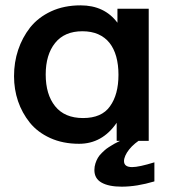

<svg xmlns="http://www.w3.org/2000/svg" viewBox="-20 -534 670 728"><path d="M441.4 173.8Q392.6 173.8 365.2 158.4Q337.9 143.1 337.9 110.8Q337.9 97.7 341.8 85.7Q345.7 73.7 351.1 64.5Q356.4 55.2 366.2 45.7Q376 36.1 383.3 30.3Q387.2 27.3 392.6 23.9Q397.9 20.5 403.6 17.1Q409.2 13.7 414.3 10.7Q419.4 7.8 422.9 6.3L441.4 -2.9L457 -10.3L522.9 -11.2Q505.9 -1.5 492.4 9.8Q479 21 469.7 32.7Q460.4 44.4 455.3 55.9Q450.2 67.4 450.2 76.7Q450.2 99.6 481 99.6Q506.8 99.6 565.4 81.5V153.8Q498.5 173.8 441.4 173.8ZM294.9 -86.4Q365.7 -86.4 397 -130.9Q429.2 -175.3 429.2 -250.5Q429.2 -288.6 420.7 -319.3Q412.1 -350.1 395.3 -371.3Q378.4 -392.6 352.5 -404.1Q326.7 -415.5 292.5 -415.5Q224.6 -415.5 189 -371.1Q153.3 -326.7 153.3 -251.5Q153.3 -175.8 189 -131.3Q225.1 -86.4 294.9 -86.4ZM279.8 11.2Q218.3 11.2 170.2 -10.7Q122.1 -32.7 92.8 -69.3Q63.5 -106 48.3 -150.6Q33.2 -195.3 33.2 -245.1Q33.2 -297.9 48.8 -344.7Q64.5 -391.6 94.2 -429.7Q125 -468.3 173.8 -491Q222.7 -513.7 285.6 -513.7Q376 -513.7 425.3 -447.8V-501H543.9V0H422.4V-68.4Q367.7 11.2 279.8 11.2Z"/></svg>

Font: Ride
Style: Bold
Weight: 700
Version: Version 3.000